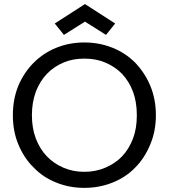

<svg xmlns="http://www.w3.org/2000/svg" viewBox="-20 -913 826 940"><path d="M743.2 -349.1Q743.2 -271 715.8 -206.1Q688 -138.7 642.1 -92.8Q596.7 -45.4 530.8 -19Q465.8 6.8 393.1 6.8Q319.3 6.8 255.9 -19Q190.4 -44.9 145 -92.8Q98.1 -137.7 69.8 -206.1Q43 -270 43 -349.1Q43 -427.7 69.8 -493.2Q97.2 -558.1 145 -606Q193.4 -654.3 255.9 -679.2Q319.3 -705.1 393.1 -705.1Q465.8 -705.1 530.8 -679.2Q594.2 -653.8 642.1 -606Q689 -556.6 715.8 -493.2Q743.2 -426.8 743.2 -349.1ZM136.2 -349.1Q136.2 -284.7 155.8 -233.9Q175.3 -183.1 210 -147Q243.2 -112.3 291 -91.8Q337.9 -71.8 393.1 -71.8Q448.2 -71.8 495.1 -91.8Q544.4 -112.8 577.1 -147Q610.8 -182.1 630.9 -233.9Q649.9 -283.2 649.9 -349.1Q649.9 -414.1 630.9 -464.8Q610.8 -516.6 577.1 -551.8Q544.4 -585.9 495.1 -606.9Q450.7 -626 393.1 -626Q335.4 -626 291 -606.9Q243.2 -586.4 210 -551.8Q175.3 -515.6 155.8 -464.8Q136.2 -412.6 136.2 -349.1ZM248 -797.9 396 -893.1 543.9 -797.9 499 -742.2 396 -807.1 293 -742.2Z"/></svg>

Font: PoppinsZ
Style: Regular
Weight: 400
Designer: Ninad Kale (Devanagari), Jonny Pinhorn (Latin)
Foundry: Indian Type Foundry
Version: Version 3.002;FEAKit 1.0